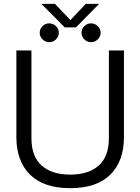

<svg xmlns="http://www.w3.org/2000/svg" viewBox="-20 -961 728 996"><path d="M315.9 -818.8 194.8 -940.9H265.1L345.2 -856.9L424.8 -940.9H494.1L374 -818.8ZM234.9 -742.2Q215.3 -742.2 200.7 -756.6Q186 -771 186 -791Q186 -811 200.7 -825.4Q215.3 -839.8 234.9 -839.8Q255.4 -839.8 270.3 -825.4Q285.2 -811 285.2 -791Q285.2 -771 270.3 -756.6Q255.4 -742.2 234.9 -742.2ZM452.1 -742.2Q432.6 -742.2 417.7 -756.6Q402.8 -771 402.8 -791Q402.8 -811 417.7 -825.4Q432.6 -839.8 452.1 -839.8Q472.2 -839.8 487.1 -825.4Q502 -811 502 -791Q502 -771 487.1 -756.6Q472.2 -742.2 452.1 -742.2ZM64.9 -250V-699.2H143.1V-244.1Q143.1 -148.9 196.3 -102.1Q249.5 -55.2 344.2 -55.2Q439 -55.2 491.9 -102.1Q544.9 -148.9 544.9 -244.1V-699.2H623V-250Q623 -125.5 552.5 -55.2Q481.9 15.1 344.2 15.1Q206.5 15.1 135.7 -55.2Q64.9 -125.5 64.9 -250Z"/></svg>

Font: Prompt Light
Style: Regular
Weight: 300
Designer: Katatrad Team
Foundry: CadsonDemak
Version: Version 1.000;PS 001.000;hotconv 1.0.88;makeotf.lib2.5.64775